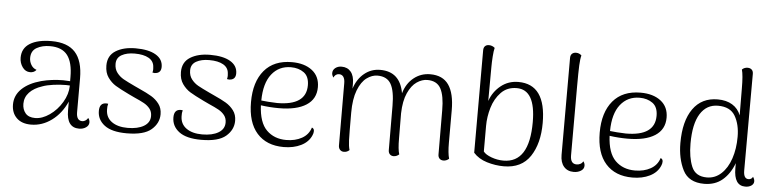

<svg xmlns="http://www.w3.org/2000/svg" viewBox="-45 -955 4800 1193"><g transform="rotate(5 2355.0 -358.0)"><path d="M532 -34Q532 -15 514 -2.5Q496 10 471 10Q393 10 393 -97V-152Q359 -76 299.5 -32.5Q240 11 171 11Q113 11 81 -20.5Q49 -52 49 -104Q49 -161 91.5 -202Q134 -243 211 -264Q277 -281 347 -281Q362 -281 390 -279V-305Q390 -396 356 -440.5Q322 -485 247 -485Q199 -485 164.5 -465.5Q130 -446 130 -401Q130 -379 142 -358.5Q154 -338 176 -331Q163 -313 137 -313Q108 -313 89.5 -339Q71 -365 71 -398Q71 -457 119.5 -487Q168 -517 254 -517Q354 -517 402 -464Q450 -411 450 -302V-91Q450 -38 487 -38Q496 -38 506 -44Q516 -50 522 -61Q532 -50 532 -34ZM391 -252 367 -253Q329 -253 288.5 -247.5Q248 -242 221 -232Q169 -215 141 -185Q113 -155 113 -114Q113 -79 132.5 -55.5Q152 -32 193 -32Q237 -32 283 -64Q329 -96 359.5 -147Q390 -198 391 -252Z M584 -111Q584 -161 626 -161Q634 -161 638 -160Q633 -144 634 -122Q635 -74 672 -47.5Q709 -21 771 -21Q834 -21 872 -43.5Q910 -66 910 -107Q910 -134 895.5 -152.5Q881 -171 858.5 -183.5Q836 -196 797 -213L761 -230Q703 -258 675.5 -275Q648 -292 627 -321.5Q606 -351 606 -396Q606 -458 654.5 -488Q703 -518 778 -518Q859 -518 904 -491.5Q949 -465 949 -417Q949 -384 922 -377Q914 -375 909 -375Q905 -375 895 -377Q898 -388 898 -398Q898 -408 897 -412Q895 -448 863 -466.5Q831 -485 775 -485Q726 -485 694 -467Q662 -449 662 -411Q662 -378 679.5 -355.5Q697 -333 721 -319.5Q745 -306 794 -283L822 -270Q871 -248 899.5 -231Q928 -214 948 -187.5Q968 -161 968 -123Q968 -67 921.5 -27Q875 13 768 13Q675 13 629.5 -21.5Q584 -56 584 -111Z M1049 -111Q1049 -161 1091 -161Q1099 -161 1103 -160Q1098 -144 1099 -122Q1100 -74 1137 -47.5Q1174 -21 1236 -21Q1299 -21 1337 -43.5Q1375 -66 1375 -107Q1375 -134 1360.5 -152.5Q1346 -171 1323.5 -183.5Q1301 -196 1262 -213L1226 -230Q1168 -258 1140.5 -275Q1113 -292 1092 -321.5Q1071 -351 1071 -396Q1071 -458 1119.5 -488Q1168 -518 1243 -518Q1324 -518 1369 -491.5Q1414 -465 1414 -417Q1414 -384 1387 -377Q1379 -375 1374 -375Q1370 -375 1360 -377Q1363 -388 1363 -398Q1363 -408 1362 -412Q1360 -448 1328 -466.5Q1296 -485 1240 -485Q1191 -485 1159 -467Q1127 -449 1127 -411Q1127 -378 1144.5 -355.5Q1162 -333 1186 -319.5Q1210 -306 1259 -283L1287 -270Q1336 -248 1364.5 -231Q1393 -214 1413 -187.5Q1433 -161 1433 -123Q1433 -67 1386.5 -27Q1340 13 1233 13Q1140 13 1094.5 -21.5Q1049 -56 1049 -111Z M1926 -102Q1926 -89 1920 -76Q1902 -33 1855.5 -10Q1809 13 1747 13Q1640 13 1580.5 -54Q1521 -121 1521 -248Q1521 -374 1581 -445.5Q1641 -517 1753 -517Q1832 -517 1879.5 -480Q1927 -443 1927 -376Q1927 -302 1867 -263.5Q1807 -225 1696 -225Q1640 -225 1584 -233Q1589 -126 1636.5 -79Q1684 -32 1759 -32Q1815 -32 1856.5 -55Q1898 -78 1912 -123Q1926 -118 1926 -102ZM1584 -263Q1623 -258 1683 -256Q1864 -256 1864 -382Q1864 -437 1831 -461Q1798 -485 1750 -485Q1675 -485 1630 -428Q1585 -371 1584 -263Z M2778 -4Q2762 10 2744 10Q2728 10 2719 0.5Q2710 -9 2710 -25L2709 -301Q2709 -391 2685 -435.5Q2661 -480 2601 -480Q2568 -480 2535.5 -458Q2503 -436 2480.5 -386.5Q2458 -337 2456 -259L2457 -103Q2457 -34 2467 -4Q2451 10 2433 10Q2418 10 2409 0.5Q2400 -9 2400 -25L2399 -301Q2399 -393 2374.5 -436.5Q2350 -480 2290 -480Q2256 -480 2223 -456Q2190 -432 2168.5 -377Q2147 -322 2147 -236Q2147 -103 2148.5 -64.5Q2150 -26 2157 -4Q2143 10 2123 10Q2108 10 2098.5 0Q2089 -10 2089 -27L2088 -415Q2088 -441 2078.5 -454.5Q2069 -468 2051 -468Q2040 -468 2031 -461.5Q2022 -455 2018 -444Q2008 -458 2008 -471Q2008 -491 2024 -503.5Q2040 -516 2063 -516Q2100 -516 2121 -490.5Q2142 -465 2142 -417V-386Q2162 -447 2205 -482Q2248 -517 2304 -517Q2428 -517 2451 -384Q2469 -446 2513.5 -481.5Q2558 -517 2616 -517Q2694 -517 2731 -464Q2768 -411 2768 -306V-103Q2768 -38 2778 -4Z M2930 -55V-694Q2930 -711 2939 -720Q2948 -729 2963 -729Q2984 -729 3000 -715Q2995 -697 2992.5 -660.5Q2990 -624 2990 -595L2989 -383Q3009 -441 3056 -479Q3103 -517 3166 -517Q3338 -517 3338 -276Q3338 -148 3284.5 -67.5Q3231 13 3120 13Q3067 13 3014.5 -3Q2962 -19 2930 -55ZM3276 -276Q3276 -478 3159 -478Q3099 -478 3061 -438.5Q3023 -399 3006 -341.5Q2989 -284 2989 -228V-68Q3003 -49 3040 -35.5Q3077 -22 3115 -22Q3276 -22 3276 -276Z M3472 -89V-694Q3472 -711 3481.5 -720Q3491 -729 3507 -729Q3527 -729 3541 -715Q3535 -695 3533 -653Q3531 -611 3531 -520V-91Q3531 -38 3570 -38Q3583 -38 3594 -44Q3605 -50 3610 -61Q3620 -50 3620 -34Q3620 -14 3601 -2Q3582 10 3556 10Q3517 10 3494.5 -16Q3472 -42 3472 -89Z M4101 -102Q4101 -89 4095 -76Q4077 -33 4030.5 -10Q3984 13 3922 13Q3815 13 3755.5 -54Q3696 -121 3696 -248Q3696 -374 3756 -445.5Q3816 -517 3928 -517Q4007 -517 4054.5 -480Q4102 -443 4102 -376Q4102 -302 4042 -263.5Q3982 -225 3871 -225Q3815 -225 3759 -233Q3764 -126 3811.5 -79Q3859 -32 3934 -32Q3990 -32 4031.5 -55Q4073 -78 4087 -123Q4101 -118 4101 -102ZM3759 -263Q3798 -258 3858 -256Q4039 -256 4039 -382Q4039 -437 4006 -461Q3973 -485 3925 -485Q3850 -485 3805 -428Q3760 -371 3759 -263Z M4679 -29Q4679 -13 4664 -2.5Q4649 8 4626 8Q4555 8 4555 -100V-132Q4530 -65 4484 -26Q4438 13 4370 13Q4273 13 4237 -58.5Q4201 -130 4201 -227Q4201 -364 4255 -440.5Q4309 -517 4409 -517Q4463 -517 4500 -494.5Q4537 -472 4553 -430L4552 -597Q4552 -681 4542 -715Q4556 -729 4577 -729Q4593 -729 4602.5 -720Q4612 -711 4612 -694L4611 -91Q4611 -40 4642 -40Q4661 -40 4669 -57Q4679 -43 4679 -29ZM4552 -296Q4552 -373 4521.5 -425.5Q4491 -478 4414 -478Q4343 -478 4303.5 -415Q4264 -352 4264 -229Q4264 -143 4288 -85.5Q4312 -28 4383 -28Q4434 -28 4472.5 -63.5Q4511 -99 4531.5 -160Q4552 -221 4552 -296Z"/></g></svg>

Font: Arima Madurai Light
Style: Regular
Weight: 300
Designer: Joana Correia and Natanael Gama
Foundry: NDISCOVER
Version: Version 1.019